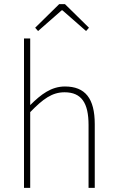

<svg xmlns="http://www.w3.org/2000/svg" viewBox="-20 -908 562 928"><path d="M96 0H126V-366C188 -430 232 -462 292 -462C374 -462 408 -410 408 -304V0H438V-308C438 -432 392 -490 294 -490C228 -490 178 -452 126 -400V-722H96ZM164 -758 278 -858H282L396 -758L410 -774L294 -888H266L150 -774Z"/></svg>

Font: Source Sans Pro ExtraLight
Style: Regular
Weight: 200
Designer: Paul D. Hunt
Foundry: Adobe Systems Incorporated
Version: Version 3.006;hotconv 1.0.111;makeotfexe 2.5.65597